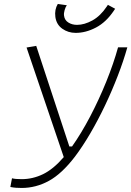

<svg xmlns="http://www.w3.org/2000/svg" viewBox="-20 -930 657 960"><path d="M88.4 9.8Q73.2 9.8 59.6 8.8Q45.9 7.8 31.7 4.9L40 -38.6Q55.7 -34.2 88.4 -34.2Q143.6 -34.2 195.1 -59.1Q246.6 -84 298.8 -144.5L112.8 -692.4L161.1 -700.7L326.7 -197.8H340.3Q386.2 -262.7 430.7 -347.4Q475.1 -432.1 511.5 -522.2Q547.9 -612.3 570.3 -693.4H616.7Q597.7 -625.5 568.8 -550.8Q540 -476.1 504.9 -402.3Q469.7 -328.6 431.2 -262.7Q392.6 -196.8 354.5 -146.5Q288.6 -60.5 223.9 -25.4Q159.2 9.8 88.4 9.8ZM358.4 -765.6Q320.8 -765.6 291.5 -786.4Q262.2 -807.1 256.8 -845.2Q252 -882.3 269 -910.2L314 -903.8Q307.6 -895 303 -879.2Q298.3 -863.3 300.3 -851.1Q303.2 -829.1 321.8 -817.4Q340.3 -805.7 365.2 -805.7Q401.9 -805.7 442.1 -827.9Q482.4 -850.1 514.6 -898.4L519.5 -905.8L555.7 -886.2L549.8 -877.4Q511.2 -819.3 460.2 -792.5Q409.2 -765.6 358.4 -765.6Z"/></svg>

Font: Cascadia Code NF ExtraLight
Style: Italic
Weight: 200
Italic angle: -10°
Monospace: yes
Designer: Aaron Bell
Foundry: Saja Typeworks
Version: Version 2404.023; ttfautohint (v1.8.4)